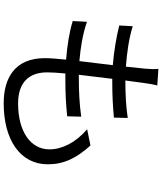

<svg xmlns="http://www.w3.org/2000/svg" viewBox="61 -893 878 1040"><g transform="rotate(90 500.0 -373.0)"><path d="M98 -405 94 -328C155 -309 228 -298 303 -292C298 -245 295 -205 295 -177C295 -13 404 46 540 46C738 46 870 -44 870 -193C870 -279 837 -348 768 -424L680 -406C753 -344 789 -269 789 -202C789 -99 692 -32 540 -32C426 -32 372 -92 372 -189C372 -213 374 -248 378 -288H414C482 -288 544 -291 610 -298L612 -374C542 -364 472 -361 404 -361H385L407 -542H414C495 -542 553 -545 617 -551L619 -626C561 -617 493 -613 416 -613L430 -716C433 -738 436 -759 443 -786L353 -792C355 -773 355 -755 352 -721L341 -616C267 -621 185 -633 122 -653L118 -580C181 -564 260 -551 333 -545L311 -364C240 -370 164 -382 98 -405Z"/></g></svg>

Font: Source Han Sans KR
Style: Regular
Weight: 400
Designer: Ryoko NISHIZUKA 西塚涼子 (kana, bopomofo & ideographs); Paul D. Hunt (Latin, Greek & Cyrillic); Sandoll Communications 산돌커뮤니
Foundry: Adobe
Version: Version 2.004;hotconv 1.0.118;makeotfexe 2.5.65603